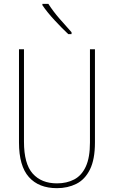

<svg xmlns="http://www.w3.org/2000/svg" viewBox="-20 -971 594 1001"><path d="M475 -228Q475 -140 449 -87.5Q423 -35 378 -12.5Q333 10 277 10Q182 10 130.5 -48Q79 -106 79 -228V-714H105V-232Q105 -117 150.5 -66Q196 -15 277 -15Q328 -15 367 -35.5Q406 -56 427.5 -103Q449 -150 449 -228V-714H475ZM232 -951Q257 -912 290 -874Q323 -836 353 -803V-793H336Q304 -823 265 -865Q226 -907 201 -944V-951Z"/></svg>

Font: Noto Sans Khmer Condensed Thin
Style: Regular
Weight: 100
Width: 3
Designer: Danh Hong and the Monotype Design Team
Foundry: Monotype Imaging Inc.
Version: Version 2.004; ttfautohint (v1.8.4.7-5d5b)